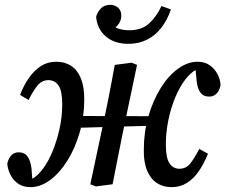

<svg xmlns="http://www.w3.org/2000/svg" viewBox="-20 -761 931 793"><path d="M106 12Q76 12 55.5 -2Q35 -16 23.5 -38.5Q12 -61 10 -85Q16 -110 28 -121Q40 -132 57 -132Q81 -132 93.5 -115Q106 -98 110 -66L114 -13L87 -17L119 -25L111 -21Q135 -34 157.5 -64Q180 -94 197.5 -137Q215 -180 226 -229.5Q237 -279 237 -331Q237 -385 222 -407.5Q207 -430 180 -430Q153 -430 135 -408Q117 -386 98 -348L63 -369Q78 -409 100 -440Q122 -471 149.5 -488.5Q177 -506 212 -506Q248 -506 274 -489Q300 -472 314 -437.5Q328 -403 328 -351Q328 -279 309 -213.5Q290 -148 258 -97Q226 -46 186.5 -17Q147 12 106 12ZM293 -233V-282L617 -281V-242ZM376 9 353 0 411 -272Q420 -313 427 -350Q434 -387 441 -423Q448 -459 454 -493L524 -502L546 -493L488 -217Q477 -163 466.5 -109Q456 -55 445 0ZM689 12Q654 12 628 -5Q602 -22 587.5 -56.5Q573 -91 574 -143Q574 -216 593 -281Q612 -346 643.5 -397Q675 -448 715 -477Q755 -506 796 -506Q825 -506 845.5 -492Q866 -478 878 -455.5Q890 -433 891 -409Q886 -385 873.5 -373.5Q861 -362 844 -362Q820 -362 807.5 -379Q795 -396 792 -428L787 -482L803 -477L782 -469L790 -473Q767 -461 744.5 -431.5Q722 -402 704 -359Q686 -316 675.5 -265.5Q665 -215 665 -163Q665 -109 680 -86.5Q695 -64 721 -64Q749 -64 766.5 -86.5Q784 -109 803 -146L839 -126Q823 -86 801.5 -54.5Q780 -23 752 -5.5Q724 12 689 12ZM510 -580Q452 -580 416.5 -611Q381 -642 377 -692Q383 -712 397 -726.5Q411 -741 435 -741Q454 -741 467.5 -729.5Q481 -718 481 -696Q481 -674 465.5 -656Q450 -638 426 -630L416 -678Q435 -657 459 -646.5Q483 -636 514 -636Q564 -636 594.5 -663Q625 -690 647 -736L686 -722Q671 -678 646 -646Q621 -614 587 -597Q553 -580 510 -580Z"/></svg>

Font: Source Serif 4 Medium
Style: Italic
Weight: 500
Italic angle: -12°
Designer: Frank Grießhammer
Foundry: Adobe Systems Incorporated
Version: Version 4.004;hotconv 1.0.116;makeotfexe 2.5.65601